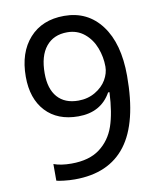

<svg xmlns="http://www.w3.org/2000/svg" viewBox="-83 -789 716 865"><g transform="rotate(-10 275.5 -357.0)"><path d="M106 1V-75.2Q138.7 -63 187 -63Q268.6 -63 316.9 -99.4Q365.2 -135.7 386 -195.8Q406.7 -255.9 411.1 -350.1H404.8Q358.4 -267.1 254.9 -267.1Q159.7 -267.1 105.7 -325.2Q51.8 -383.3 51.8 -483.9Q51.8 -594.2 110.1 -659.2Q168.5 -724.1 269 -724.1Q376.5 -724.1 439.2 -640.6Q502 -557.1 502 -409.2Q502 -195.8 423.8 -93Q345.7 9.8 189.9 9.8Q165 9.8 139.9 6.8Q114.7 3.9 106 1ZM138.2 -483.9Q138.2 -413.1 171.6 -375Q205.1 -336.9 267.1 -336.9Q310.1 -336.9 344.2 -356.9Q378.4 -377 395.8 -406.7Q413.1 -436.5 413.1 -466.8Q413.1 -510.7 397.2 -552.7Q381.3 -594.7 348.4 -621.8Q315.4 -648.9 270 -648.9Q207.5 -648.9 172.9 -606.4Q138.2 -564 138.2 -483.9Z"/></g></svg>

Font: Noto Sans Gujarati UI
Style: Regular
Weight: 400
Designer: Monotype Design Team
Foundry: Monotype Imaging Inc.
Version: Version 1.03